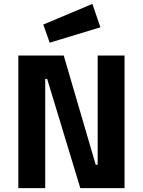

<svg xmlns="http://www.w3.org/2000/svg" viewBox="-20 -965 733 985"><path d="M619 -680H481V-120H471L307 -680H74V0H212V-560H222L392 0H619ZM202 -839 235 -746 495 -825 454 -945Z"/></svg>

Font: Online Auction - Bold
Style: Bold
Weight: 500
Designer: Mohamed Mostafa, the designer of Online Auction
Foundry: Kief Type Foundry
Version: ""